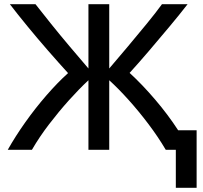

<svg xmlns="http://www.w3.org/2000/svg" viewBox="-20 -713 968 914"><path d="M817 181V0H769Q733 -61 687 -122Q641 -183 592.5 -237Q544 -291 500 -331V0H401V-331Q356 -289 308 -235.5Q260 -182 214 -122Q168 -62 132 0H17Q53 -64 100.5 -131Q148 -198 201 -259Q254 -320 304 -365Q261 -412 210 -470.5Q159 -529 111 -587.5Q63 -646 27 -693H149Q181 -652 223.5 -599Q266 -546 312.5 -491Q359 -436 401 -387V-693H500V-387Q542 -436 589 -492Q636 -548 679 -600.5Q722 -653 751 -693H873Q835 -644 786.5 -586Q738 -528 689 -470.5Q640 -413 597 -366Q657 -311 718.5 -239Q780 -167 828 -93H916V181Z"/></svg>

Font: Ubuntu Sans Medium
Style: Regular
Weight: 500
Designer: Dalton Maag Ltd
Foundry: Dalton Maag Ltd
Version: Version 1.006; ttfautohint (v1.8.4.7-5d5b)